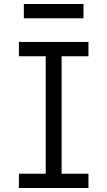

<svg xmlns="http://www.w3.org/2000/svg" viewBox="-20 -946 540 966"><path d="M75 0H425V-72H290V-663H425V-735H75V-663H210V-72H75ZM100 -854H400V-926H100Z"/></svg>

Font: Iosevka SS09
Style: Regular
Weight: 400
Monospace: yes
Designer: Belleve Invis
Foundry: Belleve Invis
Version: Version 5.2.1; ttfautohint (v1.8.3)